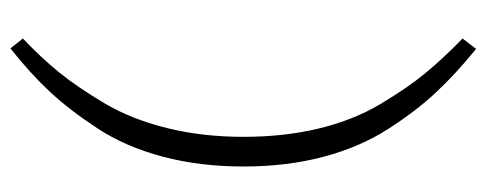

<svg xmlns="http://www.w3.org/2000/svg" viewBox="-303 -475 935 369"><g transform="rotate(90 164.5 -290.5)"><path d="M73 157 54 133Q91 98 119 63.5Q147 29 178 -23Q209 -75 226 -143.5Q243 -212 243 -291Q243 -369 227 -435.5Q211 -502 180 -554Q149 -606 121 -640Q93 -674 54 -712L74 -738Q122 -699 158 -660.5Q194 -622 228.5 -568Q263 -514 281.5 -444Q300 -374 300 -291Q300 -207 281 -135.5Q262 -64 226.5 -10Q191 44 156 81.5Q121 119 73 157Z"/></g></svg>

Font: HK Venetian
Style: Regular
Weight: 400
Designer: Alfredo Marco Pradil
Foundry: Alfredo Marco Pradil
Version: Version 1.000;PS 001.000;hotconv 1.0.88;makeotf.lib2.5.64775